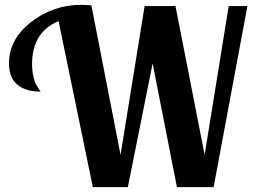

<svg xmlns="http://www.w3.org/2000/svg" viewBox="-20 -770 1049 790"><path d="M17 -509Q17 -608 107.5 -679Q198 -750 314 -750Q330 -750 356 -748L476 -133L575 -745H702L822 -133L921 -745H998L859 0H708L608 -509L506 0H362L221 -683Q112 -638 112 -506Q112 -479 117 -456.5Q122 -434 127.5 -424Q133 -414 139.5 -404.5Q146 -395 147 -393Q85 -393 51 -422Q17 -451 17 -509Z"/></svg>

Font: Lobster Two
Style: Bold
Weight: 700
Designer: Pablo Impallari
Foundry: Pablo Impallari. www.impallari.com
Version: Version 1.006